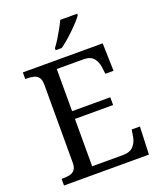

<svg xmlns="http://www.w3.org/2000/svg" viewBox="-166 -1035 955 1139"><g transform="rotate(-20 311.5 -465.5)"><path d="M38 0V-42H51Q73 -42 91.5 -46.5Q110 -51 121.5 -65.5Q133 -80 133 -109V-600Q133 -632 122 -647Q111 -662 92.5 -667Q74 -672 51 -672H38V-714H542L547 -539H495L490 -582Q486 -615 466.5 -639.5Q447 -664 402 -664H234V-398H475V-349H234V-50H427Q474 -50 495.5 -74.5Q517 -99 522 -132L529 -175H581L574 0ZM266 -784Q281 -803 297 -829Q313 -855 328 -882Q343 -909 353 -931H460V-921Q451 -908 433 -888Q415 -868 392.5 -846Q370 -824 347 -804.5Q324 -785 304 -771H266Z"/></g></svg>

Font: Noto Serif Telugu
Style: Regular
Weight: 400
Designer: Jelle Bosma - Monotype Design Team
Foundry: Monotype Imaging Inc.
Version: Version 2.003